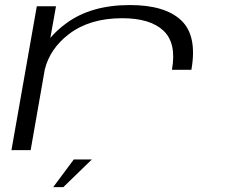

<svg xmlns="http://www.w3.org/2000/svg" viewBox="-20 -610 914 780"><path d="M678.5 -326.5Q698 -434.5 644.2 -485.2Q590.5 -536 476.5 -536Q344.5 -536 260 -471.5Q183 -412.5 162 -328L104.5 0H26.5L129.5 -584.5H207.5L184.5 -456Q211 -487.5 250 -516Q350.5 -589.5 507.5 -589.5Q650.5 -589.5 716.2 -527.2Q782 -465 757.5 -326.5ZM196.1 150.2 279.8 37.8H353.1L237.4 150.2Z"/></svg>

Font: Anybody UltraExpanded Light
Style: Italic
Weight: 300
Width: 9
Italic angle: -10°
Designer: Tyler Finck
Foundry: Etcetera Type Company
Version: Version 1.010; ttfautohint (v1.8.3) -l 8 -r 50 -G 200 -x 14 